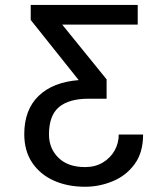

<svg xmlns="http://www.w3.org/2000/svg" viewBox="-20 -548 665 762"><path d="M101.9 -528.4H526.6V-450.3H226.9L403.1 -233V-156.2H330.6Q253.9 -156.2 214.1 -123Q174.4 -89.8 174.4 -14.2Q174.4 41.2 212 78.1Q249.6 115.1 317.8 115.1Q357.6 115.1 387.6 97.3Q417.6 79.5 434.5 50.1Q451.3 20.6 451.3 -14.2H547.9Q547.9 58.2 513.8 104Q479.8 149.9 426.8 171.5Q373.9 193.2 317.8 193.2Q247.5 193.2 193 168.5Q138.5 143.8 107.4 97.1Q76.3 50.4 76.3 -15.6Q76.3 -111.9 132.8 -166.9Q189.3 -221.9 292.3 -230.1L101.9 -468.8Z"/></svg>

Font: Interface
Style: Regular
Weight: 400
Designer: Rasmus Andersson
Foundry: rsms
Version: Version 1.8